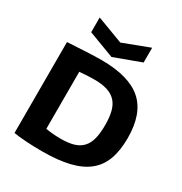

<svg xmlns="http://www.w3.org/2000/svg" viewBox="-225 -1166 1271 1341"><g transform="rotate(30 410.5 -495.5)"><path d="M189 -1001 401 -921 612 -1001V-882L398 -803L189 -882ZM308 10Q274 10 240 9Q206 8 175.5 6Q145 4 119.5 1Q94 -2 77 -5V-738Q161 -743 231 -746.5Q301 -750 349 -750Q572 -750 676 -658Q780 -566 780 -369Q780 -268 753.5 -196Q727 -124 670 -78.5Q613 -33 523.5 -11.5Q434 10 308 10ZM378 -131Q438 -131 480 -143.5Q522 -156 548.5 -184.5Q575 -213 586.5 -258Q598 -303 598 -369Q598 -434 586 -479Q574 -524 547 -552.5Q520 -581 477.5 -594Q435 -607 374 -607Q328 -607 255 -601V-141Q311 -131 378 -131Z"/></g></svg>

Font: Encode Sans Wide
Style: Bold
Weight: 700
Designer: Pablo Impallari, Andres Torresi
Foundry: Pablo Impallari, Andres Torresi
Version: Version 1.000; ttfautohint (v1.00) -l 8 -r 50 -G 200 -x 14 -